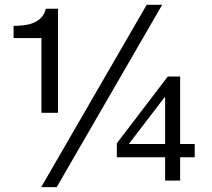

<svg xmlns="http://www.w3.org/2000/svg" viewBox="-20 -745 874 792"><path d="M783.2 -150.9V-96.2H723.1V0H661.1V-96.2H461.9V-153.8L671.9 -429.2H723.1V-150.9ZM661.1 -150.9V-344.2H659.2L511.2 -150.9ZM648.9 -725.1 213.9 26.9H149.9L585 -725.1ZM150.9 -279.8V-587.9H36.1V-638.2Q60.5 -638.2 82.5 -641.4Q104.5 -644.5 122.1 -652.6Q139.6 -660.6 151.9 -674.3Q164.1 -688 168.9 -709H219.2V-279.8Z"/></svg>

Font: XB Khoramshahr
Style: Regular
Weight: 400
Designer: Behnam
Foundry: Irmug
Version: Version 8.005 2009